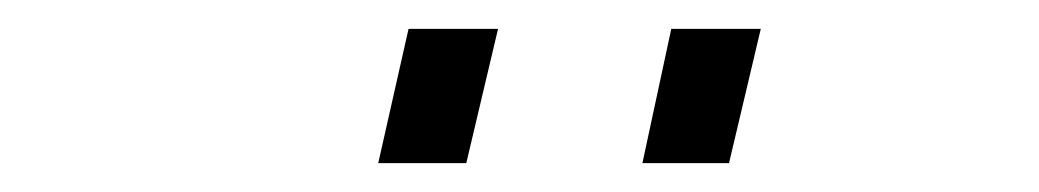

<svg xmlns="http://www.w3.org/2000/svg" viewBox="-20 -733 720 133"><path d="M485 -620 507 -713H445L425 -620ZM303 -620 325 -713H263L242 -620Z"/></svg>

Font: RazerF5
Style: Italic
Weight: 400
Foundry: Razer Inc.
Version: Version 2